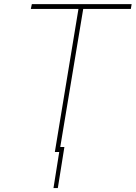

<svg xmlns="http://www.w3.org/2000/svg" viewBox="-20 -748 668 945"><path d="M131.8 -704.1 136.7 -727.5H627.9L624 -704.1H389.6L272.5 0H250L366.2 -704.1ZM296.9 -24.4 264.6 177.7H243.2L275.4 -24.4Z"/></svg>

Font: Inter Tight Thin
Style: Italic
Weight: 250
Italic angle: -9.39999°
Designer: Rasmus Andersson
Foundry: rsms
Version: Version 3.004